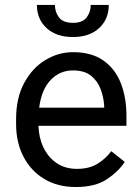

<svg xmlns="http://www.w3.org/2000/svg" viewBox="-20 -750 570 780"><path d="M288.1 9.8Q214.4 9.8 159.9 -22.9Q105.5 -55.7 75.4 -113.5Q45.4 -171.4 45.4 -245.6V-266.1Q45.4 -352.5 78.4 -413.3Q111.3 -474.1 164.3 -506.1Q217.3 -538.1 276.4 -538.1Q352.1 -538.1 400.1 -504.2Q448.2 -470.2 470.9 -411.9Q493.7 -353.5 493.7 -279.3V-238.8H136.2Q137.7 -190.4 156.7 -150.6Q175.8 -110.8 210.2 -87.4Q244.6 -64 293 -64Q340.8 -64 374 -83.5Q407.2 -103 432.1 -135.7L486.8 -92.3Q461.4 -53.2 414.1 -21.7Q366.7 9.8 288.1 9.8ZM276.4 -463.9Q222.7 -463.9 185.5 -424.8Q148.4 -385.7 139.2 -312.5H403.3V-319.3Q401.4 -354.5 388.9 -387.7Q376.5 -420.9 349.6 -442.4Q322.8 -463.9 276.4 -463.9ZM348.6 -730H421.9Q421.9 -672.4 382.8 -636Q343.8 -599.6 276.4 -599.6Q208.5 -599.6 169.2 -636Q129.9 -672.4 129.9 -730H203.1Q203.1 -701.2 219.7 -679.2Q236.3 -657.2 276.4 -657.2Q315.4 -657.2 332 -679.2Q348.6 -701.2 348.6 -730Z"/></svg>

Font: Vazirmatn UI FD
Style: Regular
Weight: 400
Designer: Saber Rastikerdar
Foundry: Saber Rastikerdar
Version: Version 33.003